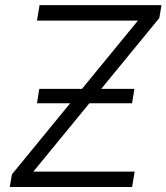

<svg xmlns="http://www.w3.org/2000/svg" viewBox="-20 -748 666 768"><path d="M19 0 27.8 -50.8 531.7 -665.5H127.9L138.2 -727.5H626L617.2 -675.8L113.3 -61.5H518.6L508.3 0ZM127.9 -335 137.2 -392.6H517.6L508.3 -335Z"/></svg>

Font: Inter 17pt Light
Style: Italic
Weight: 300
Italic angle: -9.3988°
Version: Version 4.001;git-66647c0bb